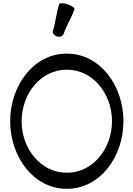

<svg xmlns="http://www.w3.org/2000/svg" viewBox="-20 -1162 836 1207"><path d="M380 -949C398 -1002 430 -1050 448 -1104C451 -1112 432 -1126 405 -1135C378 -1144 355 -1144 352 -1136C334 -1082 331 -1025 313 -971C308 -956 319 -939 338 -933C356 -927 375 -934 380 -949ZM756 -400C756 -623 610 -825 400 -825C190 -825 44 -623 44 -400C44 -177 190 25 400 25C610 25 756 -177 756 -400ZM116 -400C116 -572 235 -724 400 -724C565 -724 684 -572 684 -400C684 -228 565 -76 400 -76C235 -76 116 -228 116 -400Z"/></svg>

Font: Nupuram Medium
Style: Regular
Weight: 500
Designer: Santhosh Thottingal (santhosh.thottingal@gmail.com)
Foundry: SMC
Version: Version 1.000